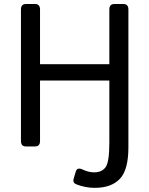

<svg xmlns="http://www.w3.org/2000/svg" viewBox="-20 -720 734 944"><path d="M107.4 0Q83 0 83 -26.9V-673.3Q83 -700.2 107.4 -700.2H152.3Q176.8 -700.2 176.8 -673.3V-404.3H517.6V-673.3Q517.6 -700.2 542 -700.2H586.9Q611.3 -700.2 611.3 -673.3V4.4Q611.3 115.2 569.3 159.4Q527.3 203.6 445.3 203.6Q399.9 203.6 356 186.5Q335.9 178.7 342.3 158.2L352.5 123.5Q359.4 101.1 385.7 113.3Q416 127.4 442.4 127.4Q480.5 127.4 499 102.3Q517.6 77.1 517.6 -18.6V-324.2H176.8V-26.9Q176.8 0 152.3 0Z"/></svg>

Font: Istok Web
Style: Regular
Weight: 400
Designer: Andrey V. Panov
Foundry: Andrey V. Panov
Version: Version 1.0.2g